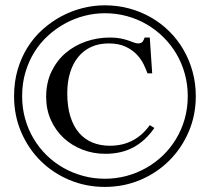

<svg xmlns="http://www.w3.org/2000/svg" viewBox="-20 -698 800 733"><path d="M569.3 -209.5Q535.6 -160.6 489.7 -135.7Q443.8 -110.8 381.8 -110.8Q335.9 -110.8 294.9 -126.7Q253.9 -142.6 223.1 -171.1Q192.4 -199.7 174.3 -239.7Q156.2 -279.8 156.2 -328.1Q156.2 -382.3 176.5 -424.6Q196.8 -466.8 230.5 -495.6Q264.2 -524.4 308.1 -539.6Q352.1 -554.7 399.4 -554.7Q422.9 -554.7 439.9 -551.3Q457 -547.9 469.7 -543.5Q482.4 -539.1 491.5 -535.6Q500.5 -532.2 507.8 -532.2Q514.6 -532.2 518.8 -534.4Q522.9 -536.6 525.4 -540Q527.8 -543.5 529.3 -547.4Q530.8 -551.3 532.2 -554.7H551.8L561 -418H543Q538.1 -432.1 528.8 -451.7Q519.5 -471.2 502.7 -489.3Q485.8 -507.3 459.5 -519.8Q433.1 -532.2 394.5 -532.2Q357.4 -532.2 328.1 -518.8Q298.8 -505.4 278.6 -480.5Q258.3 -455.6 247.6 -420.7Q236.8 -385.7 236.8 -342.8Q236.8 -291.5 248.5 -253.7Q260.3 -215.8 281.7 -190.9Q303.2 -166 333 -153.8Q362.8 -141.6 399.4 -141.6Q495.6 -141.6 551.8 -220.2ZM696.8 -331.1Q696.8 -375.5 685.5 -416.3Q674.3 -457 653.6 -492.2Q632.8 -527.3 604 -555.9Q575.2 -584.5 540 -605Q504.9 -625.5 464.4 -636.5Q423.8 -647.5 380.4 -647.5Q341.3 -647.5 303 -637.7Q264.6 -627.9 229.5 -608.9Q194.3 -589.8 164.1 -562.5Q133.8 -535.2 111.8 -500Q89.8 -464.8 77.1 -422.4Q64.5 -379.9 64.5 -331.1Q64.5 -285.6 75.9 -244.6Q87.4 -203.6 108.4 -168.5Q129.4 -133.3 158.4 -105Q187.5 -76.7 222.7 -56.9Q257.8 -37.1 297.6 -26.4Q337.4 -15.6 380.4 -15.6Q422.4 -15.6 462.2 -26.1Q502 -36.6 537.1 -56.4Q572.3 -76.2 601.6 -104.2Q630.9 -132.3 652.1 -167.5Q673.3 -202.6 685.1 -243.9Q696.8 -285.2 696.8 -331.1ZM727.5 -331.1Q727.5 -257.8 700.2 -194.6Q672.9 -131.3 625.7 -84.5Q578.6 -37.6 515.4 -11Q452.1 15.6 380.4 15.6Q308.6 15.6 245.6 -10.7Q182.6 -37.1 135.5 -83.5Q88.4 -129.9 61 -193.4Q33.7 -256.8 33.7 -331.1Q33.7 -385.3 47.4 -431.9Q61 -478.5 85.2 -517.1Q109.4 -555.7 142.6 -585.4Q175.8 -615.2 214.1 -635.7Q252.4 -656.2 294.9 -667Q337.4 -677.7 380.4 -677.7Q429.2 -677.7 473.9 -665.5Q518.6 -653.3 557.1 -631.1Q595.7 -608.9 627.2 -577.4Q658.7 -545.9 680.9 -507.3Q703.1 -468.8 715.3 -424.1Q727.5 -379.4 727.5 -331.1Z"/></svg>

Font: Doulos SIL Compact
Style: Regular
Weight: 400
Designer: Walt Agee, Victor Gaultney, Peter Martin, Debbi Hosken
Foundry: SIL International
Version: Version 4.110; 2011; Maintenance release ; LnSpcTght